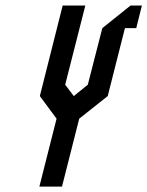

<svg xmlns="http://www.w3.org/2000/svg" viewBox="-20 -687 542 707"><path d="M440 -583.3 376.7 -333.3 271.7 -250 208.3 0H125L188.3 -250L126.7 -333.3L210.8 -666.7H294.2L220 -375L251.7 -333.3L303.3 -375L356.7 -583.3L460.8 -666.7H502.5L481.7 -583.3Z"/></svg>

Font: Yulong
Style: Italic
Weight: 400
Italic angle: -14.25°
Designer: GGBotNet
Foundry: f0n7.com
Version: 1.00